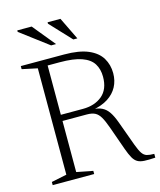

<svg xmlns="http://www.w3.org/2000/svg" viewBox="-127 -960 876 1053"><g transform="rotate(-15 311.5 -434.0)"><path d="M308.5 -361Q376 -361 418.5 -396.5Q461 -432 461 -503Q461 -546.5 441.5 -577.5Q422 -608.5 376.2 -624.8Q330.5 -641 251 -641H135.5L128 -676H286Q371.5 -676 422.8 -654Q474 -632 497 -593.8Q520 -555.5 520 -507.5Q520 -465 501.8 -430.8Q483.5 -396.5 447.8 -373.5Q412 -350.5 359 -341.5V-345.5Q392 -344 413.2 -333.2Q434.5 -322.5 450 -299.8Q465.5 -277 479.5 -238.5L531 -97Q543.5 -63.5 554.5 -47.2Q565.5 -31 581.2 -26.2Q597 -21.5 623 -21.5V0Q584.5 2.5 560.8 1.2Q537 0 522 -8.8Q507 -17.5 496 -37Q485 -56.5 473 -90L425.5 -224Q411.5 -263.5 398.5 -285.8Q385.5 -308 368 -317Q350.5 -326 321.5 -326H142.5L138 -361ZM183.5 -676V-36L276 -18V0H40.5V-18L127.5 -36V-640L40.5 -658.5V-676ZM258.5 -742.5H230.5L72.5 -861.5V-870H154ZM379.5 -742.5H356.5L244.5 -862V-870H317.5Z"/></g></svg>

Font: Newsreader 16pt 16pt Light
Style: Regular
Weight: 300
Version: Version 1.003